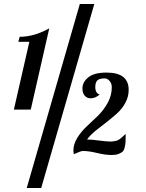

<svg xmlns="http://www.w3.org/2000/svg" viewBox="-20 -770 724 955"><path d="M49 -225 126 -562H71L78 -587Q150 -587 225 -629L133 -225ZM113 165 377 -750H449L185 165ZM345 -21Q345 -53 364.5 -84.5Q384 -116 412 -142L469 -196Q497 -224 516.5 -260Q536 -296 536 -336Q536 -355 525 -367.5Q514 -380 501 -380Q473 -380 463.5 -369.5Q454 -359 454 -337Q454 -306 476 -300Q454 -281 431 -281Q413 -281 401.5 -294Q390 -307 390 -330Q390 -362 419.5 -385.5Q449 -409 510 -409Q620 -409 620 -323Q620 -289 603.5 -258.5Q587 -228 560.5 -204.5Q534 -181 507 -160L453 -118Q426 -95 413 -76H417Q435 -76 472.5 -71Q510 -66 530 -66Q539 -66 547 -67.5Q555 -69 559.5 -70Q564 -71 572 -76L582 -83Q583 -84 593 -93Q603 -102 605 -104Q605 -78 604.5 -66Q604 -54 600.5 -38Q597 -22 589.5 -15.5Q582 -9 569 -4Q556 1 536 1Q504 1 463 -9Q422 -19 393 -19Q387 -19 378.5 -16Q370 -13 360 -8.5Q350 -4 347 -3Q345 -15 345 -21Z"/></svg>

Font: Lobster Two
Style: Bold Italic
Weight: 700
Designer: Pablo Impallari
Foundry: Pablo Impallari. www.impallari.com
Version: Version 1.006